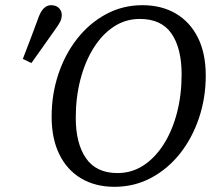

<svg xmlns="http://www.w3.org/2000/svg" viewBox="-20 -705 832 740"><path d="M421 15Q348 15 293.5 -17Q239 -49 209 -109.5Q179 -170 179 -255Q179 -342 205 -419.5Q231 -497 278 -556.5Q325 -616 389 -650.5Q453 -685 529 -685Q603 -685 658 -652.5Q713 -620 743 -559.5Q773 -499 773 -414Q773 -328 747 -250.5Q721 -173 674 -113.5Q627 -54 562.5 -19.5Q498 15 421 15ZM433 -38Q488 -38 533 -67.5Q578 -97 611 -149Q644 -201 662 -270Q680 -339 680 -418Q680 -519 641 -575.5Q602 -632 519 -632Q464 -632 419 -602.5Q374 -573 341 -520.5Q308 -468 290 -399Q272 -330 272 -251Q272 -152 311.5 -95Q351 -38 433 -38ZM68 -478Q84 -519 99.5 -560Q115 -601 130 -642Q147 -685 177 -685Q196 -685 207 -674Q218 -663 218 -648Q218 -633 211.5 -620.5Q205 -608 191 -589Q169 -558 146.5 -526Q124 -494 101 -462Z"/></svg>

Font: Source Serif 4 SmText
Style: Italic
Weight: 400
Italic angle: -12°
Designer: Frank Grießhammer
Foundry: Adobe
Version: Version 4.005;hotconv 1.1.0;makeotfexe 2.6.0